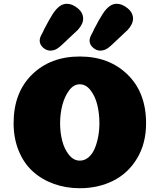

<svg xmlns="http://www.w3.org/2000/svg" viewBox="-20 -990 845 1016"><path d="M402 -140Q428 -140 448.5 -157.5Q469 -175 481 -203.5Q493 -232 499.5 -266.5Q506 -301 506 -338Q506 -389 495 -434.5Q484 -480 459.5 -512Q435 -544 402 -544Q370 -544 346 -512Q322 -480 310 -434Q298 -388 298 -338Q298 -288 309.5 -244Q321 -200 345.5 -170Q370 -140 402 -140ZM402 6Q329 6 265 -17Q201 -40 153.5 -83Q106 -126 79 -192Q52 -258 52 -338Q52 -500 149.5 -595.5Q247 -691 402 -691Q557 -691 655 -595.5Q753 -500 753 -338Q753 -231 705.5 -152Q658 -73 579 -33.5Q500 6 402 6ZM334 -970Q362 -970 391 -946.5Q420 -923 420 -891Q420 -863 392 -832L308 -753Q306 -751 299.5 -745.5Q293 -740 290.5 -738Q288 -736 281.5 -732Q275 -728 270.5 -726.5Q266 -725 259.5 -723.5Q253 -722 247 -722Q226 -722 208 -738Q190 -754 190 -775Q190 -780 191 -784.5Q192 -789 193.5 -793.5Q195 -798 198 -803.5Q201 -809 203 -813Q205 -817 208.5 -823.5Q212 -830 213 -834Q240 -886 258.5 -915Q277 -944 297 -958Q314 -970 334 -970ZM598 -970Q626 -970 655 -946.5Q684 -923 684 -891Q684 -863 656 -832L572 -753Q570 -751 563.5 -745.5Q557 -740 554.5 -738Q552 -736 545.5 -732Q539 -728 534.5 -726.5Q530 -725 523.5 -723.5Q517 -722 511 -722Q490 -722 472 -738Q454 -754 454 -775Q454 -780 455 -784.5Q456 -789 457.5 -793.5Q459 -798 462 -803.5Q465 -809 467 -813Q469 -817 472.5 -823.5Q476 -830 477 -834Q504 -886 522.5 -915Q541 -944 561 -958Q578 -970 598 -970Z"/></svg>

Font: Coiny
Style: Regular
Weight: 400
Version: Version 001.001